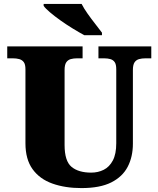

<svg xmlns="http://www.w3.org/2000/svg" viewBox="-20 -951 809 981"><path d="M396 10Q313 10 248 -13Q183 -36 146.5 -86.5Q110 -137 110 -219V-597Q110 -622 101.5 -633.5Q93 -645 78.5 -649Q64 -653 46 -653H17V-714H402V-653H373Q356 -653 341.5 -649Q327 -645 318.5 -632.5Q310 -620 310 -593V-210Q310 -128 345.5 -98.5Q381 -69 446 -69Q481 -69 510 -83.5Q539 -98 556.5 -131Q574 -164 574 -219V-597Q574 -622 566 -633.5Q558 -645 544 -649Q530 -653 512 -653H483V-714H753V-653H723Q705 -653 690.5 -649Q676 -645 667.5 -632.5Q659 -620 659 -593V-217Q659 -150 632.5 -99Q606 -48 548.5 -19Q491 10 396 10ZM411 -771Q385 -785 353 -804.5Q321 -824 290 -846Q259 -868 235.5 -888Q212 -908 203 -921V-931H397Q408 -909 427 -882Q446 -855 466.5 -829Q487 -803 501 -784V-771Z"/></svg>

Font: Noto Serif Hebrew Black
Style: Regular
Weight: 900
Version: Version 2.003